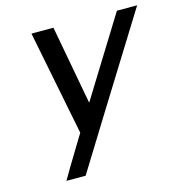

<svg xmlns="http://www.w3.org/2000/svg" viewBox="-104 -594 838 886"><g transform="rotate(-15 315.0 -151.0)"><path d="M189.9 56.2 224.1 0 125 -500H230L299.8 -123L533.2 -500H629.9Q289.1 47.9 196.8 198.2H105Q131.8 151.4 189.9 56.2Z"/></g></svg>

Font: Perun
Style: Italic
Weight: 400
Italic angle: -12°
Foundry: Stefan Peev, Context Ltd
Version: Version 001.000